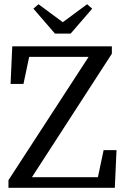

<svg xmlns="http://www.w3.org/2000/svg" viewBox="-20 -888 591 908"><path d="M470 -178H531L523 0H20V-36L399 -619H118L91 -491H30L38 -669H509V-634L131 -50H443ZM162 -868 277 -783 392 -868 416 -847 314 -729H240L138 -847Z"/></svg>

Font: Source Serif Pro
Style: Regular
Weight: 400
Designer: Frank Grießhammer
Foundry: Adobe Systems Incorporated
Version: Version 2.000;PS 1.000;hotconv 16.6.51;makeotf.lib2.5.65220